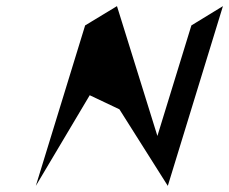

<svg xmlns="http://www.w3.org/2000/svg" viewBox="-20 -795 748 627"><path d="M97 -188 273 -484 370 -438 528 -188 708 -775 605 -712 494 -351 362 -775 258 -712Z"/></svg>

Font: bitstorm
Style: excnobl
Weight: 400
Version: Version 0.2